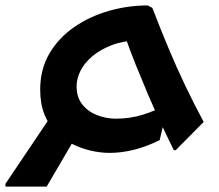

<svg xmlns="http://www.w3.org/2000/svg" viewBox="-42 -519 808 707"><path d="M251 -39 130 168H-22V158L167 -123ZM519 -490Q549 -412 578.5 -341.5Q608 -271 640 -204Q672 -137 708 -70L605 34H598Q571 -21 547.5 -71.5Q524 -122 502.5 -172.5Q481 -223 459 -277.5Q437 -332 415 -395L470 -371Q412 -369 369 -352.5Q326 -336 297 -311Q268 -286 254 -257.5Q240 -229 240 -201Q240 -161 261 -134.5Q282 -108 315.5 -95Q349 -82 385 -82Q438 -82 485 -97Q532 -112 561 -129L573 -119L546 -3Q500 20 453 32Q406 44 362 44Q329 44 293.5 36Q258 28 224.5 11.5Q191 -5 164 -32Q137 -59 121.5 -98Q106 -137 106 -189Q106 -264 140 -322Q174 -380 231.5 -419.5Q289 -459 359 -479Q429 -499 502 -499Z"/></svg>

Font: Kufam SemiBold
Style: Italic
Weight: 600
Italic angle: -11°
Designer: Artur Schmal
Foundry: Original Type
Version: Version 1.301; ttfautohint (v1.8.3)